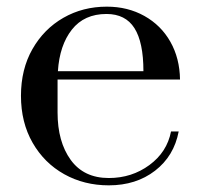

<svg xmlns="http://www.w3.org/2000/svg" viewBox="-20 -547 601 577"><path d="M43 -259Q43 -339 77.5 -399.5Q112 -460 170.5 -493.5Q229 -527 301 -527Q364 -527 414 -499Q464 -471 492 -421.5Q520 -372 521 -308H153V-209Q153 -121 192.5 -66.5Q232 -12 307 -12Q376 -12 429 -51Q482 -90 494 -152H517Q503 -78 446 -34Q389 10 307 10Q233 10 173 -23.5Q113 -57 78 -118Q43 -179 43 -259ZM411 -333Q411 -420 384 -462.5Q357 -505 300 -505Q233 -505 196 -458Q159 -411 154 -333Z"/></svg>

Font: Prata
Style: Regular
Weight: 400
Designer: Ivan Petrov
Foundry: Cyreal
Version: Version 2.000